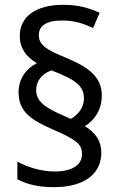

<svg xmlns="http://www.w3.org/2000/svg" viewBox="-20 -849 501 796"><path d="M57 -466C57 -388 106 -352 202 -311C298 -269 320 -251 320 -210C320 -171 288 -138 206 -138C151 -138 91 -157 52 -179V-106C91 -85 139 -73 204 -73C326 -73 400 -126 400 -216C400 -264 377 -298 332 -326C370 -349 402 -392 402 -453C402 -530 348 -570 255 -609C171 -643 141 -663 141 -703C141 -741 170 -764 238 -764C289 -764 324 -752 366 -733L393 -796C346 -817 305 -829 241 -829C130 -829 62 -781 62 -700C62 -650 87 -614 133 -587C91 -566 57 -526 57 -466ZM130 -476C130 -516 158 -546 194 -557C301 -516 328 -489 328 -441C328 -401 303 -374 274 -356L247 -368C164 -403 130 -430 130 -476Z"/></svg>

Font: Noto Sans Malayalam UI SemiCondensed
Style: Regular
Weight: 400
Width: 4
Designer: Jelle Bosma - Monotype Design Team
Foundry: Monotype Imaging Inc.
Version: Version 2.104